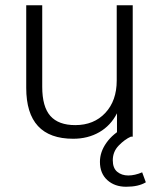

<svg xmlns="http://www.w3.org/2000/svg" viewBox="-20 -521 609 732"><path d="M259 8Q80 8 80 -186V-501H141V-190Q141 -114 172 -79Q203 -44 267 -44Q338 -44 381.5 -90.5Q425 -137 425 -214V-501H486V0H426V-89Q402 -42 358.5 -17Q315 8 259 8ZM461 191Q417 191 389 165.5Q361 140 361 96Q361 58 386 23Q411 -12 454 -34L479 0Q456 10 433 33.5Q410 57 410 90Q410 120 427 134Q444 148 469 148Q494 148 522 136L536 174Q508 191 461 191Z"/></svg>

Font: Mulish Light
Style: Regular
Weight: 300
Designer: Vernon Adams
Foundry: Vernon Adams
Version: Version 3.603; ttfautohint (v1.8.3)